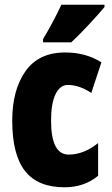

<svg xmlns="http://www.w3.org/2000/svg" viewBox="-20 -786 474 816"><path d="M32 -274Q32 -403 88 -483Q144 -563 257 -563Q345 -563 411 -521L368 -391Q317 -425 268 -425Q235 -425 216 -385.5Q197 -346 197 -274Q197 -129 272 -129Q336 -129 397 -178V-39Q338 10 254 10Q141 10 86.5 -59Q32 -128 32 -274ZM424 -756Q401 -728 359.5 -683.5Q318 -639 283 -606H163V-620Q203 -686 241 -766H424Z"/></svg>

Font: Noto Sans UI CondBlack
Style: Regular
Weight: 900
Width: 3
Designer: Monotype Design Team
Foundry: Monotype Imaging Inc.
Version: Version 1.001